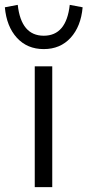

<svg xmlns="http://www.w3.org/2000/svg" viewBox="-68 -770 360 790"><path d="M147 -497V0H75V-497ZM219 -750 272 -740Q265 -661 222.5 -614.5Q180 -568 112 -568Q44 -568 1.5 -614.5Q-41 -661 -48 -740L5 -750Q19 -623 112 -623Q205 -623 219 -750Z"/></svg>

Font: LivvicRegular
Style: Regular
Weight: 400
Designer: Jacques Le Bailly, Baron von Fonthausen
Version: Version 1.001; ttfautohint (v1.8.2)